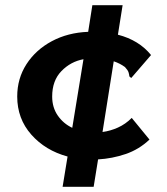

<svg xmlns="http://www.w3.org/2000/svg" viewBox="-20 -643 640 736"><path d="M339 73H220L239 -43Q154 -66 100 -127Q46 -188 46 -273Q46 -342 81.5 -397Q117 -452 178.5 -485Q240 -518 318 -521L334 -623H450L432 -510Q513 -489 559 -432L490 -352L483 -344L476 -350Q475 -359 472.5 -366.5Q470 -374 459 -386Q440 -400 416 -408L373 -137Q403 -141 432 -154Q461 -167 485 -191L553 -108Q513 -70 461.5 -52.5Q410 -35 356 -32ZM180 -273Q180 -231 201.5 -200Q223 -169 257 -153L300 -416Q251 -407 215.5 -370.5Q180 -334 180 -273Z"/></svg>

Font: Inconsolata Expanded ExtraBold
Style: Regular
Weight: 800
Width: 7
Monospace: yes
Designer: Raph Levien, Cyreal, Brenton Simpson
Foundry: Raph Levien, Cyreal, Google
Version: Version 3.001; ttfautohint (v1.8.2.53-6de2)